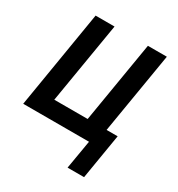

<svg xmlns="http://www.w3.org/2000/svg" viewBox="-162 -627 824 887"><g transform="rotate(30 250.0 -183.5)"><path d="M329 153 355 0H4L90 -520H191L119 -88H297L369 -520H470L398 -88H457L417 153Z"/></g></svg>

Font: Iosevka Semibold Oblique
Style: Regular
Weight: 600
Italic angle: -9°
Monospace: yes
Designer: Belleve Invis
Foundry: Belleve Invis
Version: Version 32.5.0; ttfautohint (v1.8.4)